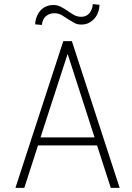

<svg xmlns="http://www.w3.org/2000/svg" viewBox="-20 -910 640 930"><path d="M450.2 -205.6 516.6 0H559.6L328.1 -710.9H286.6L54.7 0H97.7L164.1 -205.6ZM176.3 -244.6 307.6 -648.9 438 -244.6ZM461.9 -886.7 429.7 -890.1Q428.7 -877.9 424.8 -866.9Q420.9 -856 414.1 -847.2Q407.2 -838.9 397.2 -833.7Q387.2 -828.6 374 -828.6Q354.5 -828.6 338.6 -837.4Q322.8 -846.2 307.6 -857.4Q292 -867.7 275.4 -876.7Q258.8 -885.7 238.3 -885.7Q218.3 -885.7 202.1 -878.2Q186 -870.6 175.3 -858.4Q164.1 -845.2 157.5 -828.1Q150.9 -811 150.4 -792L182.6 -789.1Q184.1 -804.2 190.4 -816.4Q196.8 -828.6 207 -835Q215.8 -841.3 226.1 -844Q236.3 -846.7 249.5 -845.7Q266.6 -844.2 279.1 -836.7Q291.5 -829.1 308.6 -817.9Q323.7 -808.1 338.9 -799.6Q354 -791 374 -791Q394.5 -791 410.2 -799.1Q425.8 -807.1 437.5 -820.3Q448.7 -833 455.1 -850.3Q461.4 -867.7 461.9 -886.7Z"/></svg>

Font: Roboto Mono ExtraLight
Style: Regular
Weight: 250
Monospace: yes
Designer: Google
Version: Version 3.000